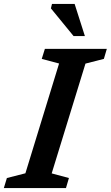

<svg xmlns="http://www.w3.org/2000/svg" viewBox="-42 -955 563 975"><path d="M258 -632.5 170 -656 186 -707H500.5L485.5 -656L392 -632L220.5 -74.5L308 -51L293 0H-22.5L-7 -51L87 -75ZM389 -772H331.5L216.5 -912.5L222 -935H337Z"/></svg>

Font: Newsreader Caption Medium
Style: Italic
Weight: 500
Italic angle: -17°
Designer: Hugues Gentile
Foundry: Production Type
Version: Version 1.001